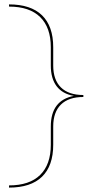

<svg xmlns="http://www.w3.org/2000/svg" viewBox="-20 -731 420 873"><path d="M359 -299V-290Q292 -290 257 -255.5Q222 -221 222 -156V-73Q222 23 171 72.5Q120 122 21 122V112Q114 112 162.5 64.5Q211 17 211 -73V-156Q211 -275 316 -295Q264 -304 237.5 -339Q211 -374 211 -433V-516Q211 -606 162.5 -653.5Q114 -701 21 -701V-711Q120 -711 171 -661.5Q222 -612 222 -516V-433Q222 -368 257 -333.5Q292 -299 359 -299Z"/></svg>

Font: Ysabeau Infant Hairline
Style: Regular
Weight: 100
Designer: Christian Thalmann (Catharsis Fonts)
Version: Version 0.003